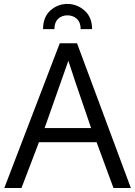

<svg xmlns="http://www.w3.org/2000/svg" viewBox="-20 -940 676 960"><path d="M317.4 -920.4Q366.2 -919.9 403.3 -886.7Q440.4 -853.5 440.4 -794.4H383.3Q383.3 -828.1 364.3 -845.7Q345.2 -863.3 316.9 -863.3Q289.1 -863.3 270.5 -845.7Q252 -828.1 252 -794.4H195.3Q195.3 -854 231.4 -887.2Q268.6 -920.4 317.4 -920.4ZM547.4 0 462.9 -229H174.8L87.4 0H1.5L278.8 -723.6H365.2L634.3 0ZM435.5 -299.8Q332.5 -599.1 321.8 -636.2L203.1 -299.8Z"/></svg>

Font: Oxygen-Regular
Style: Regular
Weight: 400
Designer: Vernon Adams
Foundry: Vernon Adams
Version: Version Release 0.2.3 webfont; ttfautohint (v0.93.3-1d66) -l